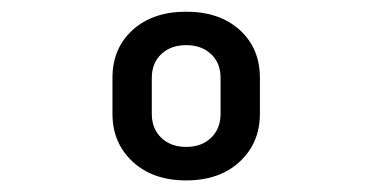

<svg xmlns="http://www.w3.org/2000/svg" viewBox="-20 -758 640 330"><path d="M300 -447.9Q242.7 -447.9 208 -480.1Q173.3 -512.4 173.3 -562.3V-624.1Q173.3 -675.1 208 -706.5Q242.7 -737.9 300 -737.9Q357.3 -737.9 392 -706.5Q426.7 -675.1 426.7 -624.1V-562.3Q426.7 -512.4 392 -480.1Q357.3 -447.9 300 -447.9ZM300 -505.5Q326.4 -505.5 342.8 -521.2Q359.1 -536.9 359.1 -562.3V-624.1Q359.1 -649.6 342.8 -665Q326.4 -680.4 300 -680.4Q273.6 -680.4 257.2 -665Q240.9 -649.6 240.9 -624.1V-562.3Q240.9 -536.9 257.2 -521.2Q273.6 -505.5 300 -505.5Z"/></svg>

Font: Atlassian Mono
Style: Regular
Weight: 400
Monospace: yes
Designer: Philipp Nurullin, Konstantin Bulenkov
Foundry: Modifications by Atlassian Pty Ltd, manufactured by JetBrains
Version: Version 2.304